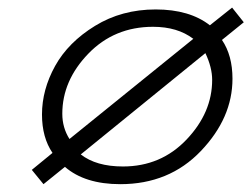

<svg xmlns="http://www.w3.org/2000/svg" viewBox="-20 -464 652 498"><path d="M148.4 -31.2 92.8 13.7 62.5 -23.4 116.2 -67.4Q88.9 -107.4 88.9 -167Q88.9 -231.4 123 -293Q157.2 -354.5 226.6 -397Q295.9 -439.5 383.8 -439.5Q471.7 -439.5 524.4 -398.4L582 -444.3L612.3 -406.2L555.7 -360.4Q583 -320.3 583 -259.8Q583 -158.2 501 -72.3Q418.9 13.7 292 13.7Q200.2 13.7 148.4 -31.2ZM512.7 -326.2 189.5 -63.5Q229.5 -32.2 298.8 -32.2Q397.5 -32.2 463.9 -102.1Q530.3 -171.9 530.3 -256.8Q530.3 -289.1 512.7 -326.2ZM160.2 -103.5 481.4 -363.3Q440.4 -394.5 377 -394.5Q276.4 -394.5 209 -324.7Q141.6 -254.9 141.6 -168.9Q141.6 -132.8 160.2 -103.5Z"/></svg>

Font: Thabit-Oblique
Style: Oblique
Weight: 500
Designer: Regenerated by Nadim Shaikli
Foundry: MAK Alagha
Version: 0.01